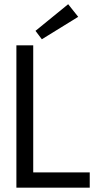

<svg xmlns="http://www.w3.org/2000/svg" viewBox="-20 -870 495 890"><path d="M174 -688 144.5 -727 296 -850.5 342.5 -792ZM56 -660H134V-71H396V0H56Z"/></svg>

Font: League Spartan
Style: Regular
Weight: 350
Foundry: The League of Moveable Type
Version: Version 2.002